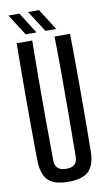

<svg xmlns="http://www.w3.org/2000/svg" viewBox="-104 -1009 594 1066"><g transform="rotate(-10 193.0 -476.5)"><path d="M193 7.5Q113 7.5 78.5 -26.8Q44 -61 42.5 -140Q40.5 -304.5 40.5 -470Q40.5 -635.5 42.5 -800H130Q128.5 -690.5 128 -576.5Q127.5 -462.5 128 -348.8Q128.5 -235 129.5 -125.5Q129.5 -95 145.5 -80.2Q161.5 -65.5 193 -65.5Q225.5 -65.5 240.8 -80.2Q256 -95 256 -125.5Q257 -235 257.8 -348.8Q258.5 -462.5 258.2 -576.5Q258 -690.5 256 -800H343.5Q345.5 -635.5 345.5 -470Q345.5 -304.5 343.5 -140Q342.5 -61 307.8 -26.8Q273 7.5 193 7.5ZM211.5 -840 135 -959.5H196.5L272.5 -840ZM100.5 -840 24 -959.5H85.5L161.5 -840Z"/></g></svg>

Font: Big Shoulders Display Thin SemiBold
Style: Regular
Weight: 600
Version: Version 2.002